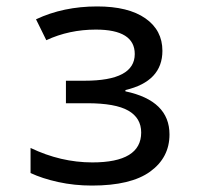

<svg xmlns="http://www.w3.org/2000/svg" viewBox="-20 -567 640 597"><path d="M75 -29V-107Q169 -62 267 -62Q419 -62 419 -155Q419 -200 379 -223Q339 -246 251 -246H185V-316H243Q399 -316 399 -399Q399 -475 278 -475Q195 -475 124 -442L92 -507Q177 -547 282 -547Q379 -547 432 -510Q485 -473 485 -409Q485 -314 370 -287V-283Q507 -254 507 -149Q507 -77 447 -33.5Q387 10 266 10Q211 10 161 -1Q111 -12 75 -29Z"/></svg>

Font: Noto Sans Mono UI
Style: Regular
Weight: 400
Monospace: yes
Designer: Monotype Design team
Foundry: Monotype Imaging Inc.
Version: Version 1.000